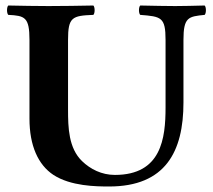

<svg xmlns="http://www.w3.org/2000/svg" viewBox="-20 -667 772 697"><path d="M227 -522C227 -605 242 -610 319 -613C325 -619 325 -641 319 -647C270 -646 204 -645 156 -645C111 -645 60 -646 10 -647C4 -641 4 -619 10 -613C70 -610 87 -605 87 -522V-236C87 -139 118 -69 174 -32C237 9 329 10 376 10C581 10 646 -117 646 -295V-522C646 -605 664 -607 723 -613C729 -619 729 -641 723 -647C684 -646 644 -645 616 -645C587 -645 535 -646 489 -647C483 -641 483 -619 489 -613C565 -607 581 -605 581 -522V-277C581 -165 566 -32 397 -32C349 -32 308 -53 278 -82C229 -129 227 -204 227 -269Z"/></svg>

Font: Libertinus Serif
Style: Bold
Weight: 700
Designer: Philipp H. Poll, Khaled Hosny
Foundry: Caleb Maclennan
Version: Version 7.050;RELEASE